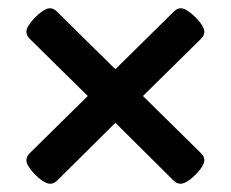

<svg xmlns="http://www.w3.org/2000/svg" viewBox="-20 -473 560 466"><path d="M102 -27Q92 -27 78.5 -37.5Q65 -48 54.5 -61.5Q44 -75 44 -84Q44 -93 52 -101L193 -240L52 -379Q44 -387 44 -396Q44 -405 54.5 -418.5Q65 -432 78.5 -442.5Q92 -453 101 -453Q110 -453 118 -445L260 -305L402 -445Q410 -453 419 -453Q428 -453 441.5 -442.5Q455 -432 465.5 -418.5Q476 -405 476 -396Q476 -387 468 -379L327 -240L468 -101Q476 -93 476 -84Q476 -75 465.5 -61.5Q455 -48 441.5 -37.5Q428 -27 418 -27Q410 -27 402 -34L260 -175L118 -34Q110 -27 102 -27Z"/></svg>

Font: Asap Condensed SemiBold
Style: Regular
Weight: 600
Width: 3
Designer: Pablo Cosgaya
Foundry: Omnibus-Type
Version: Version 3.001; ttfautohint (v1.8.4.7-5d5b)